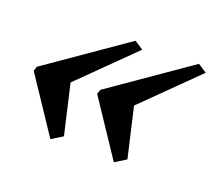

<svg xmlns="http://www.w3.org/2000/svg" viewBox="-64 -437 537 472"><g transform="rotate(20 204.0 -201.5)"><path d="M175 -196 179 -208 385 -351 408 -336 270 -200 300 -70 271 -52ZM9 -196 13 -208 219 -351 242 -336 104 -200 134 -70 105 -52Z"/></g></svg>

Font: Ibarra Real Nova SemiBold
Style: Italic
Weight: 600
Italic angle: -22°
Designer: Jose Maria Ribagorda & Octavio Pardo
Foundry: Octavio Pardo
Version: Version 1.014